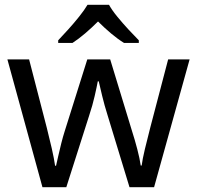

<svg xmlns="http://www.w3.org/2000/svg" viewBox="-20 -786 826 805"><path d="M431 -303Q418 -344 408.5 -383.5Q399 -423 394 -445H390Q386 -423 377 -383.5Q368 -344 354 -302L258 -1H158L11 -537H102L176 -251Q187 -208 197 -164Q207 -120 211 -91H215Q219 -108 224.5 -133Q230 -158 237 -185.5Q244 -213 251 -235L346 -537H442L534 -235Q545 -201 555.5 -161Q566 -121 570 -92H574Q577 -117 587.5 -161Q598 -205 610 -251L685 -537H775L626 -1H523ZM437 -766Q449 -744 471.5 -716.5Q494 -689 518.5 -662.5Q543 -636 562 -617V-606H500Q474 -622 446 -645.5Q418 -669 391 -696Q364 -669 337 -646Q310 -623 284 -606H224V-617Q243 -637 266.5 -663Q290 -689 312 -716.5Q334 -744 347 -766Z"/></svg>

Font: Noto Sans Hebrew Droid SemiBold
Style: Regular
Weight: 600
Designer: Monotype Design Team
Foundry: Monotype Imaging Inc.
Version: Version 1.100; ttfautohint (v1.8.4.7-5d5b)